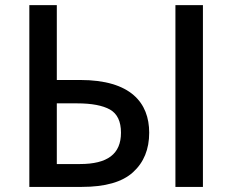

<svg xmlns="http://www.w3.org/2000/svg" viewBox="-20 -734 912 754"><path d="M300.8 0C393.1 0 460 -19 502.4 -57.6C544.9 -96.2 565.9 -147.9 565.9 -212.9C565.9 -330.1 493.7 -419.9 294.9 -419.9H203.1V-713.9H95.2V0ZM776.9 0V-713.9H668.9V0ZM203.1 -89.8V-328.1H283.2C340.3 -328.1 383.3 -319.8 412.1 -303.7C440.9 -287.1 455.1 -256.8 455.1 -212.9C455.1 -128.9 401.9 -89.8 293.9 -89.8Z"/></svg>

Font: Noto Reveo Sans
Style: Regular
Weight: 500
Designer: Monotype Design Team
Foundry: Monotype Imaging Inc.
Version: Version 2.007